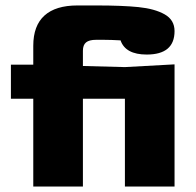

<svg xmlns="http://www.w3.org/2000/svg" viewBox="-20 -684 720 704"><path d="M102 -322H20V-447H102V-516Q102 -590 143 -627Q184 -664 264 -664H333Q428 -664 487.5 -658Q547 -652 583.5 -631.5Q620 -611 620 -570Q620 -484 518 -484Q440 -484 422 -536Q386 -538 361 -538H332Q307 -538 295.5 -528.5Q284 -519 284 -498V-442L438 -438L620 -448V0H438V-322H284V0H102Z"/></svg>

Font: Gold Bold
Style: Regular
Weight: 400
Designer: jaiki
Version: Version 1.000